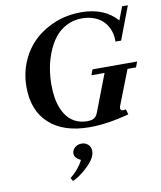

<svg xmlns="http://www.w3.org/2000/svg" viewBox="-103 -758 970 1154"><g transform="rotate(-10 381.5 -181.0)"><path d="M403.8 13.2Q245.6 13.2 158 -66.2Q70.3 -145.5 70.3 -290.5Q70.3 -375 102.3 -447.8Q134.3 -520.5 188.5 -570.3Q242.7 -620.1 315.7 -648.2Q388.7 -676.3 470.2 -676.3Q611.8 -676.3 689.9 -587.9L720.7 -668.9H755.9L679.2 -466.8H644.5Q646 -500.5 635.7 -531Q625.5 -561.5 604.2 -585.9Q583 -610.4 548.1 -624.8Q513.2 -639.2 469.2 -639.2Q417 -639.2 374 -616.5Q331.1 -593.8 303 -557.1Q274.9 -520.5 255.9 -472.4Q236.8 -424.3 228.5 -375.2Q220.2 -326.2 220.2 -276.9Q220.2 -234.4 226.3 -197.3Q232.4 -160.2 246.1 -128.2Q259.8 -96.2 280 -73.5Q300.3 -50.8 329.6 -37.8Q358.9 -24.9 395.5 -24.9Q423.3 -24.9 437.5 -34.2Q451.7 -43.5 460 -64.9L547.4 -292.5H467.3L479.5 -326.2H752L739.3 -292.5H687.5L606.9 -85.9Q598.1 -66.4 605.2 -57.6Q612.3 -48.8 635.7 -54.7L644.5 -22.5Q511.2 13.2 403.8 13.2ZM247.6 313.5 236.3 294.9Q291.5 249.5 316.9 197.8Q278.8 180.2 278.8 152.3Q278.8 131.3 295.9 116.5Q313 101.6 336.9 101.6Q361.3 101.6 377.2 117.2Q393.1 132.8 393.1 155.8Q393.1 198.7 340.8 248Q318.8 270 292.5 288.6Q266.1 307.1 247.6 313.5Z"/></g></svg>

Font: Elstob 10pt
Style: Bold Italic
Weight: 700
Italic angle: -20°
Designer: Peter S. Baker
Version: Version 1.015